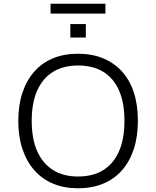

<svg xmlns="http://www.w3.org/2000/svg" viewBox="-20 -1001 838 1029"><path d="M398 8Q324 8 265 -16.5Q206 -41 164.5 -88Q123 -135 100.5 -201.5Q78 -268 78 -352Q78 -437 100 -503.5Q122 -570 163.5 -617Q205 -664 264 -688.5Q323 -713 398 -713Q473 -713 532.5 -688.5Q592 -664 634 -617.5Q676 -571 697.5 -504.5Q719 -438 719 -353Q719 -269 697 -202Q675 -135 633.5 -88Q592 -41 532.5 -16.5Q473 8 398 8ZM398 -55Q478 -55 533 -89Q588 -123 617.5 -189.5Q647 -256 647 -353Q647 -450 618 -516Q589 -582 533.5 -616Q478 -650 398 -650Q320 -650 264.5 -616Q209 -582 179.5 -516Q150 -450 150 -353Q150 -257 179.5 -190.5Q209 -124 264.5 -89.5Q320 -55 398 -55ZM251 -928V-981H545V-928ZM357 -800V-872H440V-800Z"/></svg>

Font: Nunito Sans 8pt Light
Style: Regular
Weight: 300
Version: Version 3.101;gftools[0.9.27]